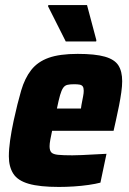

<svg xmlns="http://www.w3.org/2000/svg" viewBox="-20 -731 510 759"><path d="M213 8Q137 8 93.5 -4.5Q50 -17 32.5 -44.5Q15 -72 15 -113Q15 -141 20 -176.5Q25 -212 34 -254Q49 -323 63.5 -372.5Q78 -422 103.5 -454.5Q129 -487 172.5 -502.5Q216 -518 287 -518Q356 -518 394.5 -507Q433 -496 448 -472.5Q463 -449 463 -410Q463 -391 459.5 -366Q456 -341 450.5 -313Q445 -285 438 -254L429 -214H186Q182 -196 179 -179.5Q176 -163 176 -153Q176 -136 183 -128.5Q190 -121 209.5 -119Q229 -117 266 -117Q281 -117 303.5 -118Q326 -119 352 -120.5Q378 -122 401 -123L377 -9Q358 -4 330.5 0Q303 4 272.5 6Q242 8 213 8ZM205 -302H300L302 -316Q306 -337 308.5 -350Q311 -363 311 -372Q311 -384 307 -389.5Q303 -395 294.5 -396.5Q286 -398 273 -398Q256 -398 246 -395.5Q236 -393 229.5 -383.5Q223 -374 217.5 -355Q212 -336 205 -302ZM240 -567 170 -706 171 -711H324L361 -572L360 -567Z"/></svg>

Font: Saira SemiCondensed ExtraBold
Style: Italic
Weight: 800
Width: 4
Italic angle: -12°
Designer: Hector Gatti with collaboration of the Omnibus-Type team
Foundry: Omnibus-Type
Version: Version 1.101